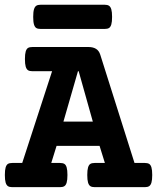

<svg xmlns="http://www.w3.org/2000/svg" viewBox="-25 -774 649 794"><path d="M438.5 -704.1Q438.5 -683.6 435.3 -672.9Q432.1 -662.1 425.8 -658.2Q419.4 -654.3 407.7 -654.3H143.1Q131.3 -654.3 125 -658.2Q118.7 -662.1 115.5 -672.9Q112.3 -683.6 112.3 -704.1Q112.3 -724.6 115.5 -735.4Q118.7 -746.1 125 -750.2Q131.3 -754.4 143.1 -754.4H407.7Q419.4 -754.4 425.8 -750.2Q432.1 -746.1 435.3 -735.4Q438.5 -724.6 438.5 -704.1ZM389.6 -547.9 531.2 -100.1H573.7Q585.4 -100.1 591.8 -96.2Q598.1 -92.3 601.3 -81.5Q604.5 -70.8 604.5 -50.3Q604.5 -29.8 601.3 -19Q598.1 -8.3 591.8 -4.2Q585.4 0 573.7 0H366.7Q355 0 348.6 -4.2Q342.3 -8.3 339.1 -19Q335.9 -29.8 335.9 -50.3Q335.9 -70.8 339.1 -81.5Q342.3 -92.3 348.6 -96.2Q355 -100.1 366.7 -100.1H408.7L386.7 -170.9H209L187 -100.1H223.1Q234.9 -100.1 241.2 -96.2Q247.6 -92.3 250.7 -81.5Q253.9 -70.8 253.9 -50.3Q253.9 -29.8 250.7 -19Q247.6 -8.3 241.2 -4.2Q234.9 0 223.1 0H25.9Q14.2 0 7.8 -4.2Q1.5 -8.3 -1.7 -19Q-4.9 -29.8 -4.9 -50.3Q-4.9 -70.8 -1.7 -81.5Q1.5 -92.3 7.8 -96.2Q14.2 -100.1 25.9 -100.1H66.9L190.4 -479.5H108.9Q97.2 -479.5 90.8 -483.6Q84.5 -487.8 81.3 -498.5Q78.1 -509.3 78.1 -529.8Q78.1 -550.3 81.3 -561Q84.5 -571.8 90.8 -575.7Q97.2 -579.6 108.9 -579.6H340.3Q359.9 -579.6 372.1 -572Q384.3 -564.5 389.6 -547.9ZM297.4 -479.5 237.3 -271H358.9L300.3 -479.5Z"/></svg>

Font: Courier Prime
Style: Bold
Weight: 700
Designer: Alan Dague-Greene, Quote-Unquote Apps
Foundry: Quote-Unquote Apps
Version: Version 3.018